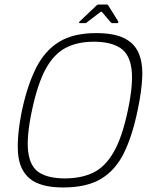

<svg xmlns="http://www.w3.org/2000/svg" viewBox="-20 -822 663 847"><path d="M77 -335Q101 -447 139.5 -523Q178 -599 241 -637.5Q304 -676 404 -676Q482 -676 527 -654Q572 -632 591 -589.5Q610 -547 607.5 -483Q605 -419 587 -335Q564 -223 527 -147.5Q490 -72 426.5 -33.5Q363 5 259 5Q159 5 112 -33.5Q65 -72 59.5 -147.5Q54 -223 77 -335ZM121 -335Q96 -217 104.5 -151.5Q113 -86 153.5 -60.5Q194 -35 266 -35Q339 -35 391.5 -60.5Q444 -86 481.5 -151Q519 -216 544 -335Q569 -453 560 -519Q551 -585 509 -611.5Q467 -638 394 -638Q322 -638 270 -611Q218 -584 182 -518.5Q146 -453 121 -335ZM332 -720Q329 -720 329 -722.5Q329 -725 331 -727L407 -799Q410 -802 415 -802H451Q455 -802 457 -799L502 -727Q503 -725 501.5 -722.5Q500 -720 497 -720H474Q473 -720 471.5 -721.5Q470 -723 468 -724L430 -769Q429 -772 423 -769L364 -724Q363 -722 361 -721Q359 -720 356 -720Z"/></svg>

Font: Glory Thin ExtraLight
Style: Italic
Weight: 250
Italic angle: -12°
Version: Version 1.011